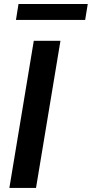

<svg xmlns="http://www.w3.org/2000/svg" viewBox="-20 -929 454 949"><path d="M278.8 -727.3H147L26.3 0H158ZM58.9 -830.6H400.9L413.7 -909.1H71.4Z"/></svg>

Font: Margiela Sans Semi Bold
Style: Italic
Weight: 600
Italic angle: -9.39999°
Designer: Stefan Endress, Andreas Faust
Version: Version 1.100;FEAKit 1.0